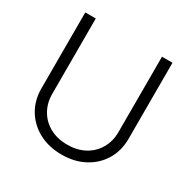

<svg xmlns="http://www.w3.org/2000/svg" viewBox="-165 -884 1042 1052"><g transform="rotate(30 356.5 -358.0)"><path d="M565.9 -727.5H632.3V-246.1Q632.3 -171.9 597.7 -113.5Q563 -55.2 500.7 -21.5Q438.5 12.2 356.9 12.2Q274.9 12.2 212.6 -21.5Q150.4 -55.2 115.5 -113.5Q80.6 -171.9 80.6 -246.1V-727.5H147V-250.5Q147 -192.9 173.1 -147.5Q199.2 -102.1 246.3 -76.2Q293.5 -50.3 356.9 -50.3Q419.9 -50.3 466.8 -76.2Q513.7 -102.1 539.8 -147.5Q565.9 -192.9 565.9 -250.5Z"/></g></svg>

Font: Inter Tight Light
Style: Regular
Weight: 300
Designer: Rasmus Andersson
Foundry: rsms
Version: Version 3.004